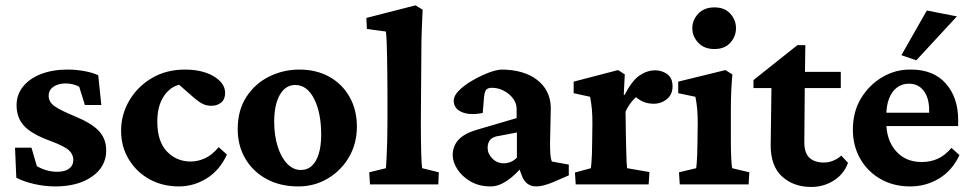

<svg xmlns="http://www.w3.org/2000/svg" viewBox="-20 -701 3693 730"><path d="M190.4 7.8Q149.4 7.8 109.4 -1.5Q69.3 -10.7 42 -25.4L37.1 -139.6H99.6L120.1 -69.3Q157.2 -47.9 197.3 -47.9Q227.5 -47.9 243.2 -60.1Q258.8 -72.3 258.8 -92.8Q258.8 -114.3 241.7 -129.9Q224.6 -145.5 171.9 -165Q99.6 -191.4 71.3 -222.7Q43 -253.9 43 -300.8Q43 -340.8 67.4 -371.6Q91.8 -402.3 135.7 -419.4Q179.7 -436.5 237.3 -436.5Q268.6 -436.5 300.8 -430.7Q333 -424.8 353.5 -415L365.2 -301.8H302.7L281.2 -371.1Q271.5 -377 257.3 -380.4Q243.2 -383.8 230.5 -383.8Q201.2 -383.8 183.1 -371.1Q165 -358.4 165 -336.9Q165 -313.5 186.5 -297.9Q208 -282.2 264.6 -258.8Q329.1 -232.4 356.4 -202.6Q383.8 -172.9 383.8 -128.9Q383.8 -67.4 330.1 -29.8Q276.4 7.8 190.4 7.8Z M660.2 7.8Q598.6 7.8 549.3 -19Q500 -45.9 470.2 -94.2Q440.4 -142.6 440.4 -204.1Q440.4 -265.6 471.7 -318.8Q502.9 -372.1 557.6 -404.3Q612.3 -436.5 683.6 -436.5Q726.6 -436.5 760.7 -425.3Q794.9 -414.1 815.4 -393.6Q835.9 -373 835.9 -347.7Q835.9 -323.2 820.8 -311Q805.7 -298.8 784.2 -298.8Q765.6 -298.8 751.5 -305.7Q737.3 -312.5 718.8 -328.1L647.5 -390.6L697.3 -378.9Q668.9 -385.7 641.1 -371.1Q613.3 -356.4 595.7 -322.8Q578.1 -289.1 578.1 -238.3Q578.1 -163.1 614.7 -125Q651.4 -86.9 705.1 -86.9Q732.4 -86.9 759.3 -99.1Q786.1 -111.3 811.5 -141.6L842.8 -113.3Q815.4 -53.7 766.1 -22.9Q716.8 7.8 660.2 7.8Z M1114.3 7.8Q1045.9 7.8 994.1 -20Q942.4 -47.9 913.1 -97.2Q883.8 -146.5 883.8 -210Q883.8 -282.2 917 -333Q950.2 -383.8 1003.9 -410.2Q1057.6 -436.5 1118.2 -436.5Q1182.6 -436.5 1231.9 -409.2Q1281.2 -381.8 1309.1 -332.5Q1336.9 -283.2 1336.9 -219.7Q1336.9 -155.3 1307.1 -104Q1277.3 -52.7 1226.6 -22.5Q1175.8 7.8 1114.3 7.8ZM1124 -54.7Q1148.4 -54.7 1165.5 -70.3Q1182.6 -85.9 1191.9 -116.2Q1201.2 -146.5 1201.2 -188.5Q1201.2 -272.5 1174.3 -325.2Q1147.5 -377.9 1102.5 -377.9Q1065.4 -377.9 1043.9 -340.3Q1022.5 -302.7 1022.5 -238.3Q1022.5 -186.5 1035.6 -144.5Q1048.8 -102.5 1071.8 -78.6Q1094.7 -54.7 1124 -54.7Z M1386.7 0 1383.8 -45.9 1447.3 -61.5Q1448.2 -72.3 1449.7 -99.1Q1451.2 -126 1452.1 -161.1Q1453.1 -196.3 1453.1 -229.5V-352.5Q1453.1 -386.7 1452.6 -420.4Q1452.1 -454.1 1451.7 -484.9Q1451.2 -515.6 1450.2 -540.5Q1449.2 -565.4 1447.3 -581.1L1375 -590.8L1373 -632.8L1559.6 -680.7L1586.9 -664.1Q1585 -623 1583.5 -584.5Q1582 -545.9 1582 -497.1Q1582 -448.2 1581.1 -377.9L1580.1 -234.4Q1580.1 -166 1581.5 -118.7Q1583 -71.3 1585 -61.5L1648.4 -45.9L1646.5 0Z M1845.7 7.8Q1800.8 7.8 1768.1 -11.7Q1735.4 -31.2 1718.3 -58.6Q1701.2 -85.9 1701.2 -110.4Q1701.2 -145.5 1723.1 -169.4Q1745.1 -193.4 1791 -207L1944.3 -252V-287.1Q1944.3 -307.6 1931.2 -325.7Q1918 -343.8 1896.5 -355.5Q1875 -367.2 1850.6 -367.2Q1835 -367.2 1828.6 -359.9Q1822.3 -352.5 1820.3 -331.1L1815.4 -271.5Q1766.6 -261.7 1735.8 -274.9Q1705.1 -288.1 1705.1 -318.4Q1705.1 -336.9 1724.6 -356.4Q1744.1 -376 1772.9 -393.1Q1801.8 -410.2 1832 -422.4Q1862.3 -434.6 1884.8 -436.5Q1971.7 -436.5 2022.5 -397Q2073.2 -357.4 2074.2 -291L2071.3 -155.3Q2071.3 -127.9 2072.8 -112.3Q2074.2 -96.7 2078.1 -86.9L2142.6 -75.2V-34.2L2079.1 -6.8Q2061.5 0 2046.9 3.9Q2032.2 7.8 2018.6 7.8Q1980.5 7.8 1964.8 -31.2L1948.2 -76.2L1968.8 -71.3Q1938.5 -34.2 1906.7 -13.2Q1875 7.8 1845.7 7.8ZM1895.5 -80.1Q1909.2 -80.1 1921.9 -85.4Q1934.6 -90.8 1945.3 -101.6V-197.3L1878.9 -184.6Q1854.5 -181.6 1844.2 -169.9Q1834 -158.2 1834 -138.7Q1834 -116.2 1852.1 -98.1Q1870.1 -80.1 1895.5 -80.1Z M2168.9 0 2166 -44.9 2226.6 -61.5Q2227.5 -65.4 2228.5 -79.6Q2229.5 -93.8 2230.5 -114.7Q2231.4 -135.7 2231.4 -159.2L2232.4 -232.4Q2232.4 -261.7 2230.5 -284.7Q2228.5 -307.6 2223.6 -333L2161.1 -346.7V-390.6L2330.1 -434.6L2355.5 -418L2351.6 -340.8L2354.5 -339.8Q2382.8 -394.5 2411.6 -414.1Q2440.4 -433.6 2470.7 -433.6Q2497.1 -433.6 2517.1 -418.9Q2537.1 -404.3 2537.1 -373Q2537.1 -341.8 2515.6 -324.2Q2494.1 -306.6 2465.8 -306.6Q2442.4 -306.6 2423.8 -314.9Q2405.3 -323.2 2382.8 -344.7L2410.2 -341.8Q2395.5 -331.1 2381.8 -314.5Q2368.2 -297.9 2358.4 -276.4L2359.4 -199.2Q2360.4 -163.1 2360.8 -134.3Q2361.3 -105.5 2362.3 -86.4Q2363.3 -67.4 2364.3 -61.5L2449.2 -46.9L2446.3 0Z M2564.5 0 2561.5 -45.9 2627 -61.5Q2627.9 -65.4 2628.9 -79.6Q2629.9 -93.8 2630.9 -114.3Q2631.8 -134.8 2631.8 -159.2L2632.8 -232.4Q2632.8 -261.7 2630.9 -285.2Q2628.9 -308.6 2624 -333L2558.6 -346.7V-390.6L2738.3 -434.6L2764.6 -418Q2761.7 -386.7 2760.3 -355Q2758.8 -323.2 2758.8 -283.2V-160.2Q2758.8 -127.9 2760.3 -98.6Q2761.7 -69.3 2763.7 -61.5L2829.1 -45.9L2826.2 0ZM2696.3 -514.6Q2657.2 -514.6 2634.8 -538.6Q2612.3 -562.5 2612.3 -593.8Q2612.3 -625 2634.8 -648.9Q2657.2 -672.9 2696.3 -672.9Q2735.4 -672.9 2756.8 -648.9Q2778.3 -625 2778.3 -593.8Q2778.3 -562.5 2756.8 -538.6Q2735.4 -514.6 2696.3 -514.6Z M3204.1 -82Q3189.5 -40 3150.9 -15.1Q3112.3 9.8 3064.5 9.8Q2997.1 9.8 2953.6 -29.8Q2910.2 -69.3 2910.2 -148.4L2913.1 -366.2H2844.7V-396.5L3011.7 -529.3H3042L3040 -391.6L3038.1 -160.2Q3038.1 -119.1 3057.6 -101.1Q3077.1 -83 3112.3 -83Q3130.9 -83 3148.4 -90.3Q3166 -97.7 3178.7 -109.4ZM2990.2 -366.2V-427.7H3176.8V-366.2Z M3440.4 7.8Q3377 7.8 3327.6 -20.5Q3278.3 -48.8 3250.5 -97.7Q3222.7 -146.5 3222.7 -208Q3222.7 -276.4 3253.9 -327.6Q3285.2 -378.9 3335.4 -408.2Q3385.7 -437.5 3443.4 -436.5Q3529.3 -436.5 3576.2 -383.3Q3623 -330.1 3623 -245.1V-221.7H3335.9V-272.5H3527.3L3512.7 -249V-282.2Q3512.7 -328.1 3492.2 -355.5Q3471.7 -382.8 3435.5 -382.8Q3411.1 -382.8 3391.6 -369.1Q3372.1 -355.5 3360.8 -327.6Q3349.6 -299.8 3349.6 -257.8V-237.3Q3349.6 -168.9 3386.2 -127Q3422.9 -85 3484.4 -85Q3517.6 -85 3544.9 -97.2Q3572.3 -109.4 3597.7 -138.7L3627.9 -111.3Q3600.6 -52.7 3550.8 -22.5Q3501 7.8 3440.4 7.8ZM3463.9 -471.7 3407.2 -491.2 3503.9 -661.1 3618.2 -638.7Z"/></svg>

Font: Crimson Pro
Style: Bold
Weight: 700
Designer: Jacques Le Bailly
Foundry: Baron von Fonthausen
Version: Version 1.003